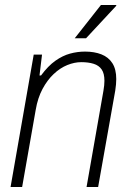

<svg xmlns="http://www.w3.org/2000/svg" viewBox="-20 -743 518 763"><path d="M22 0 114 -526H147L137 -443H143Q171 -481 200 -501.5Q229 -522 258.5 -530Q288 -538 318 -538Q355 -538 383 -527Q411 -516 426.5 -492Q442 -468 442 -429Q442 -419 441 -407.5Q440 -396 438 -383L370 0H324L391 -382Q393 -393 394 -403.5Q395 -414 395 -422Q395 -451 384 -467Q373 -483 352 -489.5Q331 -496 303 -496Q276 -496 247.5 -484.5Q219 -473 193.5 -449Q168 -425 149 -389.5Q130 -354 122 -307L68 0ZM277 -591 381 -723H442V-720L322 -591Z"/></svg>

Font: Archivo SemiCondensed Thin
Style: Italic
Weight: 250
Width: 4
Italic angle: -10°
Designer: Hector Gatti
Foundry: Omnibus-Type
Version: Version 2.001